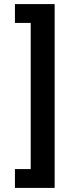

<svg xmlns="http://www.w3.org/2000/svg" viewBox="-20 -780 369 938"><path d="M247 -760V138H53V46H130V-668H53V-760Z"/></svg>

Font: IBM Plex Sans Thai SemiBold
Style: Regular
Weight: 600
Designer: Mike Abbink, Paul van der Laan, Pieter van Rosmalen, Ben Mitchell, Mark Frömberg
Foundry: Bold Monday
Version: Version 1.1